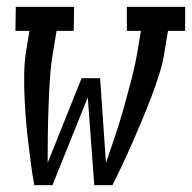

<svg xmlns="http://www.w3.org/2000/svg" viewBox="-20 -540 560 560"><path d="M80 0Q74 -32 70 -64Q66 -96 62 -128Q58 -160 55.5 -192.5Q53 -225 51.5 -257.5Q50 -290 50.5 -323.5Q51 -357 56 -390L66 -450H25L26 -520H196L195 -450H145L135 -390Q128 -349 125.5 -308.5Q123 -268 121.5 -227Q120 -186 119.5 -145.5Q119 -105 119 -65L218 -312H272L289 -65Q303 -105 316.5 -145.5Q330 -186 341.5 -227Q353 -268 363.5 -308.5Q374 -349 381 -390L391 -450H350V-520H520V-450H470L460 -390Q455 -357 444.5 -323.5Q434 -290 421.5 -257.5Q409 -225 395.5 -192.5Q382 -160 368 -128Q354 -96 339 -64Q324 -32 308 0H255L236 -256L133 0Z"/></svg>

Font: Iosevka Curly Slab
Style: Italic
Weight: 400
Italic angle: -9°
Monospace: yes
Designer: Belleve Invis
Foundry: Belleve Invis
Version: Version 22.1.2; ttfautohint (v1.8.4)